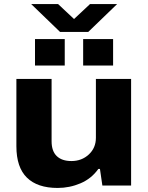

<svg xmlns="http://www.w3.org/2000/svg" viewBox="-20 -917 732 949"><path d="M134 -897H267L346 -823L425 -897H559L416 -759H277ZM153 -593V-724H300V-593ZM391 -593V-724H539V-593ZM265 12Q165 12 113 -39Q61 -90 61 -194V-527H235V-219Q235 -170 260.5 -145.5Q286 -121 333 -121Q384 -121 419 -153.5Q454 -186 454 -236V-527H628V0H486L474 -82H466Q432 -34 378 -11Q324 12 265 12Z"/></svg>

Font: Archivo SemiExpanded ExtraBold
Style: Regular
Weight: 800
Width: 6
Designer: Hector Gatti
Foundry: Omnibus-Type
Version: Version 2.001; ttfautohint (v1.8.3)